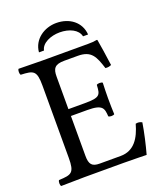

<svg xmlns="http://www.w3.org/2000/svg" viewBox="-147 -901 850 999"><g transform="rotate(-20 278.5 -401.0)"><path d="M147 -691H175C182 -730 234 -752 283 -752C336 -752 383 -730 391 -691H419C414 -761 356 -804 283 -804C217 -804 153 -762 147 -691ZM281 -361H190V-541C190 -585 202 -605 256 -605H331C406 -605 422 -565 444 -496C456.4 -494.2 467.2 -496.3 477 -501C472 -542 457 -638 455 -646C455 -648 454 -649 451 -649C434 -646 426 -645 402 -645H147C116.5 -645 58 -646 18 -647C12 -641 12 -620 18 -614C88 -611 105 -606 105 -523V-122C105 -39 88 -34 18 -31C12 -25 12 -4 18 2C55 1 115 0 148 0H363C411 0 491 2 491 2C505 -48 520 -114 528 -165C517.6 -171 506.1 -173.2 493 -170C473 -98 438 -39 362 -39H246C204 -39 190 -55 190 -102V-323H281C366 -323 369 -300 372 -255C378 -249 399 -249 405 -255C404 -281 403 -308.7 403 -343C403 -371 404 -405 405 -429C399 -435 378 -435 372 -429C369 -374 366 -361 281 -361Z"/></g></svg>

Font: Libertinus Serif
Style: Regular
Weight: 400
Designer: Philipp H. Poll
Foundry: Khaled Hosny
Version: Version 6.2